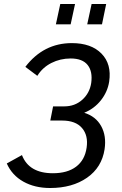

<svg xmlns="http://www.w3.org/2000/svg" viewBox="-20 -934 610 962"><path d="M260 -812 282 -914H356L334 -812ZM417 -812 439 -914H512L491 -812ZM231 8Q154 8 97 -24Q40 -56 14 -115L90 -157Q125 -66 245 -66Q318 -66 361.5 -99Q405 -132 414 -194Q423 -255 391 -292.5Q359 -330 291 -330H232L246 -401H302Q355 -401 392 -434Q429 -467 437 -518Q445 -576 419 -608.5Q393 -641 334 -641Q282 -641 237.5 -618.5Q193 -596 167 -554L107 -599Q198 -718 340 -718Q437 -718 488.5 -665.5Q540 -613 527 -525Q519 -474 486 -432Q453 -390 402 -369Q460 -351 487 -302Q514 -253 504 -186Q490 -95 416 -43.5Q342 8 231 8Z"/></svg>

Font: Raleway-v4020 Medium
Style: Italic
Weight: 500
Italic angle: -12°
Designer: Matt McInerney, Pablo Impallari, Rodrigo Fuenzalida
Foundry: Matt McInerney, Pablo Impallari, Rodrigo Fuenzalida
Version: Version 4.020;PS 004.020;hotconv 1.0.88;makeotf.lib2.5.64775